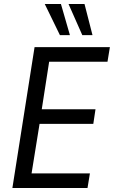

<svg xmlns="http://www.w3.org/2000/svg" viewBox="-20 -941 570 961"><path d="M42 0 153 -705H530L518 -632H226L189 -394H458L447 -321H178L138 -73H430L418 0ZM392 -765 323 -921H403L443 -765ZM280 -765 204 -921H285L330 -765Z"/></svg>

Font: Nunito Sans 10pt Condensed Medium
Style: Italic
Weight: 500
Width: 3
Italic angle: -9°
Designer: Vernon Adams
Foundry: Vernon Adams
Version: Version 3.101;gftools[0.9.27]